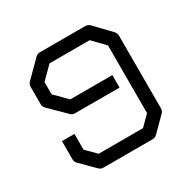

<svg xmlns="http://www.w3.org/2000/svg" viewBox="-128 -724 796 799"><g transform="rotate(-30 270.0 -324.0)"><path d="M374 -335V-305H160Q148 -305 139 -314L64 -388Q55 -397 55 -409V-493Q55 -505 64 -514L139 -589Q148 -598 160 -598H378Q391 -598 400 -589L472 -514Q480 -504.5 480 -493V-144Q480 -132 471 -123L407 -59Q398 -50 386 -50H149Q137 -50 128 -59L64 -123Q55 -132 55 -144V-232H85H115V-156L161 -110H374L420 -156V-481L365 -538H172L115 -481V-422L172 -365H374Z"/></g></svg>

Font: 3270 Nerd Font Mono
Style: Regular
Weight: 400
Monospace: yes
Version: Version 3.0.1;Nerd Fonts 3.0.0